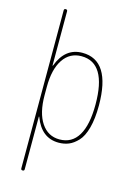

<svg xmlns="http://www.w3.org/2000/svg" viewBox="-142 -823 783 1115"><g transform="rotate(15 250.0 -265.0)"><path d="M120.1 -285.2V-235.4Q120.1 -128.9 160.2 -69.3Q200.2 -9.8 269.5 -9.8Q343.8 -9.8 381.8 -73.2Q419.9 -136.7 419.9 -259.8Q419.9 -509.8 269.5 -509.8Q199.2 -509.8 159.7 -450.7Q120.1 -391.6 120.1 -285.2ZM99.6 210V-740.2Q99.6 -750 109.9 -750Q120.1 -750 120.1 -740.2V-414.1Q120.1 -413.1 121.1 -413.1Q123 -413.1 123 -415Q166 -530.3 269.5 -530.3Q439.5 -530.3 440.4 -259.8Q440.4 -179.7 425.3 -124Q410.2 -68.4 383.8 -40.5Q357.4 -12.7 330.1 -1.5Q302.7 9.8 269.5 9.8Q166 9.8 123 -105.5Q123 -107.4 121.1 -107.4Q120.1 -107.4 120.1 -106.4V210Q120.1 219.7 109.9 219.7Q99.6 219.7 99.6 210Z"/></g></svg>

Font: Rounded-X Mgen+ 2m thin
Style: Regular
Weight: 100
Designer: [Source Han Sans]
Ryoko NISHIZUKA  (kana & ideographs); Paul D. Hunt (Latin, Greek & Cyrillic); Wenlong ZHANG  (bopomofo
Version: Version 1.059.20150602